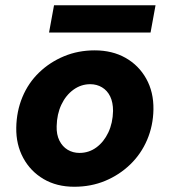

<svg xmlns="http://www.w3.org/2000/svg" viewBox="-20 -700 647 732"><path d="M263 12Q196 12 146 -17.5Q96 -47 68.5 -98Q41 -149 42 -213Q43 -276 65.5 -330Q88 -384 129 -423.5Q170 -463 224 -485.5Q278 -508 341 -508Q408 -508 458.5 -479.5Q509 -451 537.5 -400Q566 -349 565 -283Q564 -221 541 -167Q518 -113 476.5 -73Q435 -33 381 -10.5Q327 12 263 12ZM283 -117Q319 -117 347.5 -138Q376 -159 393 -195Q410 -231 411 -277Q411 -310 400 -332.5Q389 -355 369 -367Q349 -379 324 -379Q289 -379 260 -358Q231 -337 214 -301Q197 -265 196 -219Q195 -187 206.5 -164Q218 -141 238 -129Q258 -117 283 -117ZM167 -576 186 -680H573L554 -576Z"/></svg>

Font: DM Sans 28pt Black
Style: Italic
Weight: 900
Italic angle: -10°
Version: Version 4.004;gftools[0.9.30]